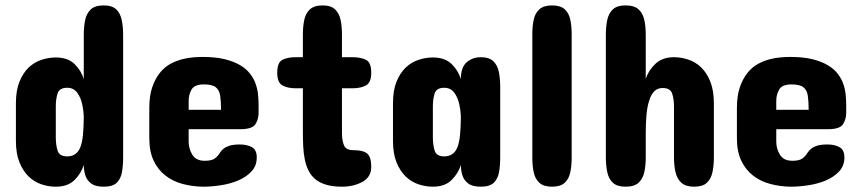

<svg xmlns="http://www.w3.org/2000/svg" viewBox="-20 -704 3252 724"><path d="M444.3 -572.3V-110.4Q444.3 -80.1 439.9 -54.9Q435.5 -29.8 420.2 -14.9Q404.8 0 371.1 0Q339.4 0 323.2 -12.5Q307.1 -24.9 301.5 -43.7Q295.9 -62.5 295.9 -82Q286.1 -49.8 260.7 -24.9Q235.4 0 190.4 0Q163.6 0 136.7 -8.8Q109.9 -17.6 88.4 -38.1Q66.9 -58.6 53.5 -91.6Q40 -124.5 40 -172.9V-314.5Q40 -363.3 53.5 -396.2Q66.9 -429.2 88.4 -449.7Q109.9 -469.7 136.7 -478.5Q163.6 -487.3 190.4 -487.3Q235.4 -487.3 260.7 -462.9Q286.1 -438.5 295.9 -405.3V-572.3Q295.9 -603 301 -628.2Q306.2 -653.3 322.3 -668.5Q338.4 -683.6 371.1 -683.6Q402.8 -683.6 418.5 -668.5Q434.1 -653.3 439.2 -627.9Q444.3 -602.5 444.3 -572.3ZM190.4 -303.7V-185.5Q190.4 -157.2 197.3 -135.7Q204.1 -114.3 233.4 -114.3Q269.5 -114.3 283.2 -149.4Q290 -167 292.7 -194.1Q295.4 -221.2 295.9 -258.8Q295.9 -281.7 290.5 -308.3Q285.2 -335 271.5 -354Q257.8 -373 233.4 -373Q204.1 -373 197.3 -352.1Q190.4 -331.1 190.4 -303.7Z M955.1 -308.6V-278.3Q955.1 -254.4 943.1 -235.6Q931.2 -216.8 885.7 -216.8H691.4V-169.9Q691.4 -143.1 705.3 -120.4Q719.2 -97.7 752 -97.7Q777.8 -97.7 789.6 -106.2Q801.3 -114.7 809.6 -128.4Q814.9 -136.7 822.8 -143.1Q831.1 -149.9 845.2 -154.5Q859.4 -159.2 884.8 -159.2Q911.1 -159.2 929.7 -149.2Q948.2 -139.2 948.2 -110.4Q948.2 -78.6 928.2 -57.4Q908.2 -36.1 877.9 -23.4Q847.7 -10.7 812.3 -5.4Q776.9 0 746.1 0Q705.6 -0.5 668.9 -10.3Q632.3 -20 604.5 -41.5Q576.2 -63 559.6 -97.7Q543 -132.3 543 -182.6V-296.9Q543 -342.8 554.2 -375.5Q565.4 -407.7 582.8 -429.2Q600.1 -450.7 622.1 -462.9Q644 -474.6 666.5 -480.5Q689 -486.3 709.2 -487.8Q729.5 -489.3 744.1 -489.3Q793.5 -489.3 828.6 -480.5Q863.3 -471.7 886.7 -457.5Q910.2 -443.4 923.8 -424.8Q938 -406.7 944.3 -386.7Q951.2 -367.2 953.1 -346.7Q955.1 -326.2 955.1 -308.6ZM691.4 -324.2V-290H813.5Q813.5 -321.8 810.3 -343Q807.1 -364.3 793.7 -375Q780.3 -385.7 749 -385.7Q713.4 -385.7 702.4 -366.5Q691.4 -347.2 691.4 -324.2Z M1094.7 -488.3H1122.1V-574.2Q1122.1 -603.5 1127.2 -628.4Q1132.3 -653.3 1148.4 -668.5Q1164.6 -683.6 1196.3 -683.6Q1228 -683.6 1243.7 -668.5Q1259.3 -653.3 1264.4 -628.7Q1269.5 -604 1269.5 -574.2V-488.3H1309.6Q1339.8 -488.3 1359.9 -478.5Q1379.9 -468.8 1379.9 -429.7Q1379.9 -392.6 1359.9 -381.8Q1339.8 -371.1 1309.6 -371.1H1269.5V-200.2Q1269.5 -176.8 1276.6 -157.2Q1283.7 -137.7 1313.5 -137.7Q1349.1 -137.7 1364.5 -125Q1379.9 -112.3 1379.9 -75.2Q1379.9 -36.1 1346.4 -18.1Q1313 0 1269.5 0Q1234.9 0 1210.4 -7.3Q1163.1 -21 1143.6 -60.5Q1133.8 -79.6 1129.4 -102.5Q1124.5 -126 1123.3 -153.1Q1122.1 -180.2 1122.1 -210V-371.1H1094.7Q1064.9 -371.1 1045.2 -381.8Q1025.4 -392.6 1025.4 -429.7Q1025.4 -468.8 1045.2 -478.5Q1064.9 -488.3 1094.7 -488.3Z M1866.2 -377V-110.4Q1866.2 -80.1 1861.8 -54.9Q1857.4 -29.8 1842 -14.9Q1826.7 0 1793 0Q1761.2 0 1745.1 -12.5Q1729 -24.9 1723.4 -43.7Q1717.8 -62.5 1717.8 -82Q1708 -49.8 1682.6 -24.9Q1657.2 0 1612.3 0Q1585.4 0 1558.6 -8.8Q1531.7 -17.6 1510.3 -38.1Q1488.8 -58.6 1475.3 -91.6Q1461.9 -124.5 1461.9 -172.9V-314.5Q1461.9 -363.3 1475.3 -396.2Q1488.8 -429.2 1510.3 -449.7Q1531.7 -469.7 1558.6 -478.5Q1585.4 -487.3 1612.3 -487.3Q1657.2 -487.3 1682.6 -462.9Q1708 -438.5 1717.8 -405.3Q1717.8 -450.2 1739.7 -469.2Q1761.7 -488.3 1793 -488.3Q1824.7 -488.3 1840.3 -473.1Q1856 -458 1861.1 -432.6Q1866.2 -407.2 1866.2 -377ZM1612.3 -303.7V-185.5Q1612.3 -157.2 1619.1 -135.7Q1626 -114.3 1655.3 -114.3Q1691.4 -114.3 1705.1 -149.4Q1711.9 -167 1714.6 -194.1Q1717.3 -221.2 1717.8 -258.8Q1717.8 -281.7 1712.4 -308.3Q1707 -335 1693.4 -354Q1679.7 -373 1655.3 -373Q1626 -373 1619.1 -352.1Q1612.3 -331.1 1612.3 -303.7Z M1987.3 -109.4V-575.2Q1987.3 -605 1992.4 -629.4Q1997.6 -653.8 2013.7 -668.7Q2029.8 -683.6 2061.5 -683.6Q2093.8 -683.6 2109.6 -668.9Q2125.5 -654.3 2130.6 -629.6Q2135.7 -605 2135.7 -575.2V-109.4Q2135.7 -79.6 2130.6 -54.7Q2125.5 -29.8 2109.6 -14.9Q2093.8 0 2061.5 0Q2029.8 0 2013.7 -14.9Q1997.6 -29.8 1992.4 -54.7Q1987.3 -79.6 1987.3 -109.4Z M2671.9 -313.5V-110.4Q2671.9 -80.6 2666.7 -55.4Q2661.6 -30.3 2645.8 -15.1Q2629.9 0 2597.7 0Q2565.4 0 2549.1 -15.1Q2532.7 -30.3 2527.1 -55.4Q2521.5 -80.6 2521.5 -110.4V-302.7Q2521.5 -330.1 2514.6 -351.1Q2507.8 -372.1 2478.5 -372.1Q2459 -372.1 2446.8 -359.4Q2434.6 -346.7 2427.7 -323.7Q2420.4 -301.3 2417.7 -270Q2415 -238.8 2415 -203.1V-110.4Q2415 -80.6 2409.7 -55.4Q2404.3 -30.3 2388.2 -15.1Q2372.1 0 2338.9 0Q2306.6 0 2290.8 -15.1Q2274.9 -30.3 2269.8 -55.4Q2264.6 -80.6 2264.6 -110.4V-573.2Q2264.6 -603.5 2269.8 -628.4Q2274.9 -653.3 2290.8 -668.5Q2306.6 -683.6 2338.9 -683.6Q2372.1 -683.6 2388.2 -668.5Q2404.3 -653.3 2409.7 -628.4Q2415 -603.5 2415 -573.2V-406.2Q2424.8 -438 2451.2 -463.1Q2477.5 -488.3 2521.5 -488.3Q2548.3 -488.3 2575.7 -479.2Q2603 -470.2 2624 -449.7Q2645.5 -429.2 2658.7 -395.8Q2671.9 -362.3 2671.9 -313.5Z M3170.9 -308.6V-278.3Q3170.9 -254.4 3158.9 -235.6Q3147 -216.8 3101.6 -216.8H2907.2V-169.9Q2907.2 -143.1 2921.1 -120.4Q2935.1 -97.7 2967.8 -97.7Q2993.7 -97.7 3005.4 -106.2Q3017.1 -114.7 3025.4 -128.4Q3030.8 -136.7 3038.6 -143.1Q3046.9 -149.9 3061 -154.5Q3075.2 -159.2 3100.6 -159.2Q3127 -159.2 3145.5 -149.2Q3164.1 -139.2 3164.1 -110.4Q3164.1 -78.6 3144 -57.4Q3124 -36.1 3093.8 -23.4Q3063.5 -10.7 3028.1 -5.4Q2992.7 0 2961.9 0Q2921.4 -0.5 2884.8 -10.3Q2848.1 -20 2820.3 -41.5Q2792 -63 2775.4 -97.7Q2758.8 -132.3 2758.8 -182.6V-296.9Q2758.8 -342.8 2770 -375.5Q2781.2 -407.7 2798.6 -429.2Q2815.9 -450.7 2837.9 -462.9Q2859.9 -474.6 2882.3 -480.5Q2904.8 -486.3 2925 -487.8Q2945.3 -489.3 2960 -489.3Q3009.3 -489.3 3044.4 -480.5Q3079.1 -471.7 3102.5 -457.5Q3126 -443.4 3139.6 -424.8Q3153.8 -406.7 3160.2 -386.7Q3167 -367.2 3168.9 -346.7Q3170.9 -326.2 3170.9 -308.6ZM2907.2 -324.2V-290H3029.3Q3029.3 -321.8 3026.1 -343Q3022.9 -364.3 3009.5 -375Q2996.1 -385.7 2964.8 -385.7Q2929.2 -385.7 2918.2 -366.5Q2907.2 -347.2 2907.2 -324.2Z"/></svg>

Font: Dangrek
Style: Regular
Weight: 400
Designer: Danh Hong
Version: Version 8.001; ttfautohint (v1.8.3)